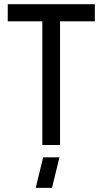

<svg xmlns="http://www.w3.org/2000/svg" viewBox="-20 -704 497 932"><path d="M153.3 208 189.5 59.6H268.6L232.4 208ZM17.6 -600.6V-683.6H440.4V-600.6H271.5V0H185.5V-600.6Z"/></svg>

Font: Post No Bills Jaffna SemiBold
Style: Regular
Weight: 600
Designer: Kosala Senevirathne, Siva Puranthara, Lasantha Premarathna, Tharique Azeez
Foundry: Mooniak
Version: Version 1.220 ; ttfautohint (v1.6)